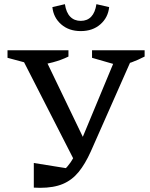

<svg xmlns="http://www.w3.org/2000/svg" viewBox="-20 -894 718 920"><path d="M142 5V-113L323 -84L272 -64Q289 -80 304 -97.5Q319 -115 332.5 -139Q346 -163 360 -198L545 -643H610V-609L415 -168Q388 -108 356.5 -69.5Q325 -31 281 -12.5Q237 6 172 6Q165 6 157.5 5.5Q150 5 142 5ZM341 -115 86 -614V-643H182L388 -215ZM150 -581 16 -617V-653H308V-623Q273 -606 233.5 -595.5Q194 -585 150 -581ZM546 -581 421 -617V-653H673V-623Q640 -606 611 -595.5Q582 -585 546 -581ZM367 -745Q310 -745 273 -777.5Q236 -810 231 -860L291 -874Q297 -834 316.5 -814Q336 -794 367 -794Q398 -794 417 -814Q436 -834 442 -874L503 -860Q498 -810 461 -777.5Q424 -745 367 -745Z"/></svg>

Font: Piazzolla 24pt Medium
Style: Regular
Weight: 500
Designer: Juan Pablo del Peral
Foundry: Huerta Tipografica
Version: Version 2.005